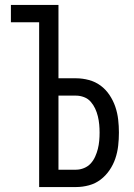

<svg xmlns="http://www.w3.org/2000/svg" viewBox="-20 -755 540 775"><path d="M138 0V-665H24V-735H216V-439H287Q313 -439 339 -432Q365 -425 386 -409.5Q407 -394 422 -371.5Q437 -349 445.5 -324Q454 -299 457 -272.5Q460 -246 460 -220Q460 -193 457 -166.5Q454 -140 445.5 -115Q437 -90 422 -68Q407 -46 386 -30Q365 -14 339 -7Q313 0 287 0ZM287 -70Q303 -70 319 -76.5Q335 -83 346 -95Q357 -107 364 -122.5Q371 -138 375 -154Q379 -170 380.5 -186.5Q382 -203 382 -220Q382 -236 380.5 -252.5Q379 -269 375 -285.5Q371 -302 364 -317Q357 -332 346 -344.5Q335 -357 319 -363Q303 -369 287 -369H216V-70Z"/></svg>

Font: Iosevka SS04
Style: Regular
Weight: 400
Monospace: yes
Designer: Belleve Invis
Foundry: Belleve Invis
Version: Version 19.0.0; ttfautohint (v1.8.4)